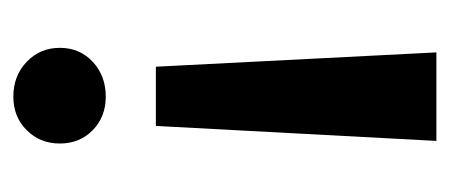

<svg xmlns="http://www.w3.org/2000/svg" viewBox="-218 -466 690 295"><g transform="rotate(90 127.5 -319.0)"><path d="M61 -644H197L174 -213H83ZM129 -136Q160 -136 180.5 -116Q201 -96 201 -65.5Q201 -35 180.5 -14.5Q160 6 129 6Q97 6 75.5 -14.5Q54 -35 54 -65.5Q54 -96 75.5 -116Q97 -136 129 -136Z"/></g></svg>

Font: Montserrat Ace
Style: Bold
Weight: 600
Designer: Julieta Ulanovsky
Foundry: Julieta Ulanovsky
Version: Version 1